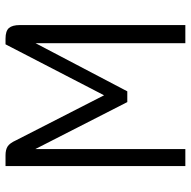

<svg xmlns="http://www.w3.org/2000/svg" viewBox="-18 -656 675 678"><g transform="rotate(-90 319.0 -317.5)"><path d="M521 -635Q548 -635 558.5 -623Q569 -611 569 -584V0H505V-529L335 -205H297L131 -530V0H71V-635H109Q129 -635 140.5 -627.5Q152 -620 162 -598L321 -287L501 -635Z"/></g></svg>

Font: Gemunu Libre Light
Style: Regular
Weight: 300
Designer: Puspanada Ekanayake, Sola Matas, Pathum Egodawatta, Kosala Senevirathne
Foundry: mooniak
Version: Version 1.100